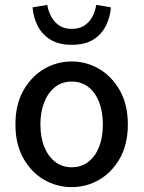

<svg xmlns="http://www.w3.org/2000/svg" viewBox="-20 -752 586 784"><path d="M273 12Q212 12 160 -18Q108 -48 75.5 -105.5Q43 -163 43 -244Q43 -325 75.5 -382.5Q108 -440 160 -470.5Q212 -501 273 -501Q333 -501 385 -470.5Q437 -440 469.5 -382.5Q502 -325 502 -244Q502 -163 469.5 -105.5Q437 -48 385 -18Q333 12 273 12ZM273 -69Q312 -69 340.5 -91Q369 -113 384.5 -152Q400 -191 400 -244Q400 -296 384.5 -335.5Q369 -375 340.5 -397Q312 -419 273 -419Q234 -419 205.5 -397Q177 -375 161 -335.5Q145 -296 145 -244Q145 -191 161 -152Q177 -113 205.5 -91Q234 -69 273 -69ZM273 -569Q219 -569 184.5 -591Q150 -613 133 -648Q116 -683 113 -722L173 -732Q177 -707 189 -684.5Q201 -662 221.5 -648Q242 -634 273 -634Q304 -634 325 -648Q346 -662 357.5 -684.5Q369 -707 373 -732L433 -722Q430 -683 413 -648Q396 -613 362 -591Q328 -569 273 -569Z"/></svg>

Font: Source Sans 3 Medium
Style: Regular
Weight: 500
Designer: Paul D. Hunt
Foundry: Adobe
Version: Version 3.052;hotconv 1.1.0;makeotfexe 2.6.0